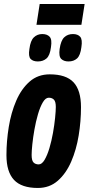

<svg xmlns="http://www.w3.org/2000/svg" viewBox="-20 -923 440 953"><path d="M168 10Q87 10 49.5 -30Q12 -70 12 -153Q12 -222 23.5 -293Q35 -364 60.5 -423Q86 -482 127 -518Q168 -554 227 -554Q308 -554 345 -514.5Q382 -475 382 -391Q382 -321 370.5 -250.5Q359 -180 333.5 -121Q308 -62 267 -26Q226 10 168 10ZM172 -107Q188 -107 201.5 -130Q215 -153 225.5 -188.5Q236 -224 243 -263.5Q250 -303 253.5 -338Q257 -373 257 -392Q257 -419 247.5 -428.5Q238 -438 222 -438Q206 -438 192.5 -415Q179 -392 168.5 -356Q158 -320 151 -280.5Q144 -241 140.5 -207Q137 -173 137 -154Q137 -126 146.5 -116.5Q156 -107 172 -107ZM320 -618Q297 -618 284 -630.5Q271 -643 276 -680Q282 -722 299 -738Q316 -754 342 -754Q366 -754 378 -740.5Q390 -727 384 -689Q379 -648 362.5 -633Q346 -618 320 -618ZM168 -618Q144 -618 132 -630.5Q120 -643 126 -680Q131 -721 148 -737.5Q165 -754 190 -754Q214 -754 226.5 -740.5Q239 -727 233 -689Q228 -648 211 -633Q194 -618 168 -618ZM161 -800 177 -903H400L384 -800Z"/></svg>

Font: Georama Condensed
Style: Bold Italic
Weight: 700
Width: 3
Italic angle: -9°
Designer: Jean-Baptiste Levee
Foundry: Production Type
Version: Version 1.000